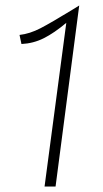

<svg xmlns="http://www.w3.org/2000/svg" viewBox="-20 -678 373 698"><path d="M58 -518 51 -551Q88 -555 127.5 -575.5Q167 -596 247 -645L268 -658L182 0H142L221 -595Q177 -558 139 -539Q101 -520 58 -518Z"/></svg>

Font: Bellota Light
Style: Italic
Weight: 300
Italic angle: -7.5°
Designer: Kemie Guaida
Foundry: Kemie Guaida
Version: Version 4.001